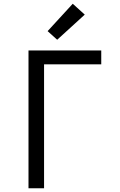

<svg xmlns="http://www.w3.org/2000/svg" viewBox="-20 -1004 640 1024"><path d="M132 0V-735H520V-661H215V0ZM285 -792 234 -838 368 -984 432 -926Z"/></svg>

Font: Zed Sans Extended
Style: Regular
Weight: 400
Width: 7
Designer: Belleve Invis
Foundry: Belleve Invis
Version: Version 1.0.0; ttfautohint (v1.8.4)